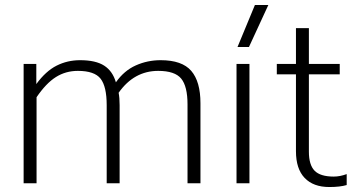

<svg xmlns="http://www.w3.org/2000/svg" viewBox="-20 -737 1452 772"><path d="M75 -480H126V-399Q164 -451 207.5 -473Q251 -495 302 -495Q365 -495 399 -473Q433 -451 446 -406Q479 -453 526 -474Q573 -495 626 -495Q712 -495 749 -452Q786 -409 786 -322V0H734V-317Q734 -390 708.5 -421Q683 -452 616 -452Q519 -452 457 -364Q461 -344 461 -314V0H409V-314Q409 -389 384.5 -420.5Q360 -452 293 -452Q244 -452 204.5 -427Q165 -402 127 -346V0H75Z M1005 -717H1059L981 -548H935ZM931 -480H983V0H931Z M1170 -129V-438H1093V-480H1170V-624H1222V-480H1346V-438H1222V-127Q1222 -74 1245 -50.5Q1268 -27 1322 -27Q1347 -27 1374 -37V7Q1347 15 1304 15Q1240 15 1205 -21.5Q1170 -58 1170 -129Z"/></svg>

Font: Prompt ExtraLight
Style: Regular
Weight: 275
Designer: Katatrad Team
Foundry: CadsonDemak
Version: Version 1.001